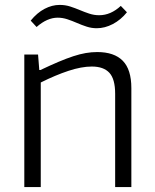

<svg xmlns="http://www.w3.org/2000/svg" viewBox="-20 -762 631 782"><path d="M79 -540H135L140 -477H145Q185 -496 218 -510Q251 -524 278.5 -533Q306 -542 329.5 -546Q353 -550 376 -550Q445 -550 480 -514.5Q515 -479 515 -403V0H449V-380Q449 -440 425.5 -465.5Q402 -491 354 -491Q312 -491 259 -473.5Q206 -456 146 -426V0H79ZM105 -678Q131 -710 161.5 -726Q192 -742 223 -742Q246 -742 266 -735.5Q286 -729 305 -721Q324 -713 343.5 -706.5Q363 -700 384 -700Q431 -700 472 -738L497 -712Q472 -681 439.5 -664Q407 -647 374 -647Q353 -647 333 -653.5Q313 -660 293.5 -668.5Q274 -677 254.5 -683.5Q235 -690 215 -690Q172 -690 129 -652Z"/></svg>

Font: Encode Sans Normal
Style: Light
Weight: 300
Designer: Pablo Impallari, Andres Torresi
Foundry: Pablo Impallari, Andres Torresi
Version: Version 1.000; ttfautohint (v1.00) -l 8 -r 50 -G 200 -x 14 -